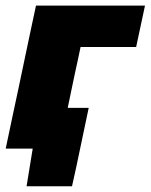

<svg xmlns="http://www.w3.org/2000/svg" viewBox="-27 -520 528 672"><path d="M-7 0Q4 -52.5 14.5 -102Q25 -151.5 38.5 -214.5L49 -264.5Q60 -317 68.5 -357.2Q77 -397.5 84.2 -431.5Q91.5 -465.5 99 -500.5H480.5L449.5 -355.5H255Q251 -336 246.2 -313.5Q241.5 -291 235.5 -264.5L225 -214.5Q221 -195 217.2 -177Q213.5 -159 210 -142.5H283.5Q276.5 -108 268.5 -71.5Q260.5 -34.5 253.5 0Q246.5 33 239.5 66.5Q232 99.5 225 132H66L87.5 0Z"/></svg>

Font: Heraclito ExtraBold
Style: Italic
Weight: 800
Italic angle: -12°
Designer: Kostas Bartsokas (font) & Cristiano Sobral (main changes)
Foundry: Kostas Bartsokas (font) & Cristiano Sobral (main changes)
Version: Version 1.00;July 8, 2020;FontCreator 13.0.0.2655 64-bit